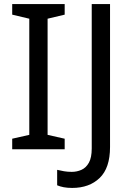

<svg xmlns="http://www.w3.org/2000/svg" viewBox="-20 -734 652 944"><path d="M298 0H40V-52L124 -71V-642L40 -662V-714H298V-662L214 -642V-71L298 -52ZM335 190Q311 190 293 186.5Q275 183 261 177V101Q277 105 295 108Q313 111 333 111Q358 111 380.5 101Q403 91 417 66Q431 41 431 -4V-714H521V-11Q521 92 470 141Q419 190 335 190Z"/></svg>

Font: Noto Sans Nag Mundari
Style: Regular
Weight: 400
Designer: Muthu Nedumaran
Version: Version 1.000; ttfautohint (v1.8.4.7-5d5b)